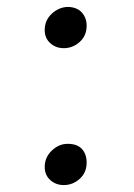

<svg xmlns="http://www.w3.org/2000/svg" viewBox="-20 -525 386 554"><path d="M230 -451Q230 -422 210 -404Q190 -386 164 -386Q141 -386 125 -400.5Q109 -415 109 -438Q109 -467 130 -486Q151 -505 177 -505Q203 -504 216.5 -488.5Q230 -473 230 -451ZM230 -56Q230 -27 210 -9Q190 9 164 9Q141 9 125 -5.5Q109 -20 109 -43Q109 -71 129.5 -90.5Q150 -110 175 -110Q203 -110 216.5 -95Q230 -80 230 -56Z"/></svg>

Font: Grenzecho Serif
Style: Serif-Regular
Weight: 400
Designer: Dan Reynolds
Foundry: Dan Reynolds
Version: Version 1.001; ttfautohint (v1.1) -l 5 -r 5 -G 72 -x 0 -D la